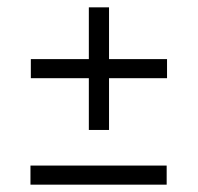

<svg xmlns="http://www.w3.org/2000/svg" viewBox="-20 -590 538 523"><path d="M222 -236V-377H64V-429H222V-570H277V-429H435V-377H277V-236ZM63 -87V-139H434V-87Z"/></svg>

Font: Bricolage Grotesque 12pt ExtraLight
Style: Regular
Weight: 200
Designer: Mathieu Triay
Foundry: Atelier Triay
Version: Version 1.001; ttfautohint (v1.8.4.7-5d5b);gftools[0.9.33.de